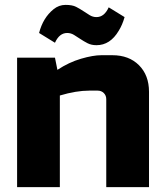

<svg xmlns="http://www.w3.org/2000/svg" viewBox="-20 -766 670 786"><path d="M50 0ZM345 -395Q292 -395 225 -375V0H50V-530H205L215 -480Q262 -511 311.5 -525.5Q361 -540 395 -540H440Q508 -540 549 -499Q590 -458 590 -390V0H415V-360Q415 -375 405 -385Q395 -395 380 -395ZM375 -696Q407 -696 425 -736L490 -696Q481 -664 466 -640Q431 -581 375 -581Q354 -581 338.5 -589Q323 -597 309.5 -606Q296 -615 283 -623Q270 -631 255 -631Q223 -631 205 -591L140 -631Q156 -693 199 -728Q221 -746 248.5 -746Q276 -746 291.5 -738Q307 -730 320.5 -721Q334 -712 347 -704Q360 -696 375 -696Z"/></svg>

Font: Russo One
Style: Regular
Weight: 400
Designer: Jovanny lemonad
Foundry: Jovanny Lemonad
Version: Version 1.001